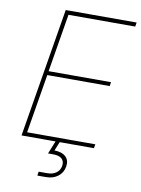

<svg xmlns="http://www.w3.org/2000/svg" viewBox="-100 -795 781 1065"><g transform="rotate(10 291.0 -262.0)"><path d="M61.5 0 182.1 -727.5H581.5L577.6 -704.1H201.7L147.5 -377H499L495.6 -354.5H144L88.9 -22.5H473.1L469.2 0ZM186.5 204.1 189.9 181.6H237.8Q269 181.6 288.8 167.2Q308.6 152.8 313 127.4Q316.9 102.5 302 87.6Q287.1 72.8 252.4 72.8H223.6L256.8 -9.3H273.9L276.4 0L255.9 50.3Q299.3 51.3 320.3 71.8Q341.3 92.3 335.4 127.4Q329.6 162.6 302.2 183.3Q274.9 204.1 234.4 204.1Z"/></g></svg>

Font: Inter 18pt Thin
Style: Italic
Weight: 250
Italic angle: -9.3988°
Version: Version 4.001;git-66647c0bb